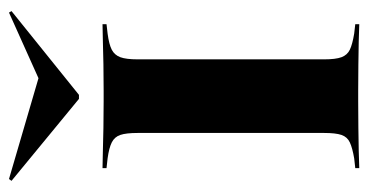

<svg xmlns="http://www.w3.org/2000/svg" viewBox="-216 -603 819 427"><g transform="rotate(-90 193.5 -389.5)"><path d="M181.5 -2.4Q150.8 -2.4 122.6 -2Q94.4 -1.6 71.8 -1.2Q49.2 -0.8 33.1 0V-8.9L54.8 -11.3Q78.2 -15.3 90.3 -21Q102.4 -26.6 106.9 -39.5Q111.3 -52.4 111.3 -78.2V-492.7Q111.3 -518.5 106.9 -531.5Q102.4 -544.4 90.3 -550.4Q78.2 -556.5 54.8 -559.7L33.1 -562.1V-571Q49.2 -571 71.8 -570.2Q94.4 -569.4 122.6 -569Q150.8 -568.5 181.5 -568.5H193.5H205.6Q236.3 -568.5 264.1 -569Q291.9 -569.4 314.9 -570.2Q337.9 -571 353.2 -571V-562.1L332.3 -559.7Q308.1 -556.5 296.4 -550.4Q284.7 -544.4 279.8 -531.5Q275 -518.5 275 -492.7V-78.2Q275 -52.4 279.8 -39.5Q284.7 -26.6 296.4 -21Q308.1 -15.3 332.3 -11.3L353.2 -8.9V0Q337.9 -0.8 314.9 -1.2Q291.9 -1.6 264.1 -2Q236.3 -2.4 205.6 -2.4H193.5ZM379 -779 382.3 -773.4 196 -623.4H187.1L4.8 -773.4L8.9 -779L265.3 -704L179.8 -689.5Z"/></g></svg>

Font: Playfair 144pt SemiExpanded Black
Style: Regular
Weight: 900
Width: 6
Designer: Claus Eggers Sørensen
Foundry: Claus Eggers Sørensen
Version: Version 2.203